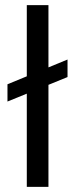

<svg xmlns="http://www.w3.org/2000/svg" viewBox="-20 -725 291 745"><path d="M9 -331V-398L242 -494V-426ZM84 0V-705H168V0Z"/></svg>

Font: DM Sans 36pt
Style: Regular
Weight: 400
Designer: Colophon Foundry, Jonny Pinhorn
Foundry: Colophon Foundry
Version: Version 4.004;gftools[0.9.30]